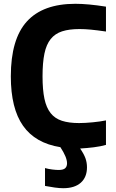

<svg xmlns="http://www.w3.org/2000/svg" viewBox="-20 -771 610 1011"><path d="M313 220Q293 220 268 216.5Q243 213 217 208V114Q235 119 255 121.5Q275 124 289 124Q313 124 323 115Q333 106 333 89Q333 57 298 4Q166 -17 101.5 -108.5Q37 -200 37 -369Q37 -565 121.5 -658Q206 -751 377 -751Q443 -751 538 -736V-605Q490 -612 458 -615Q426 -618 399 -618Q344 -618 307 -606Q270 -594 247 -565.5Q224 -537 214 -489Q204 -441 204 -369Q204 -298 214 -251Q224 -204 246.5 -175.5Q269 -147 306 -135Q343 -123 396 -123Q411 -123 430 -124Q449 -125 468.5 -127Q488 -129 506 -131.5Q524 -134 538 -137V-8Q510 0 474 4.5Q438 9 402 11Q422 40 430 62.5Q438 85 438 110Q438 162 405.5 191Q373 220 313 220Z"/></svg>

Font: Encode Sans Narrow
Style: Bold
Weight: 700
Designer: Pablo Impallari, Andres Torresi
Foundry: Pablo Impallari, Andres Torresi
Version: Version 1.000; ttfautohint (v1.00) -l 8 -r 50 -G 200 -x 14 -